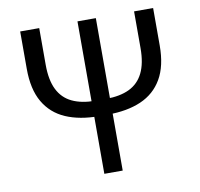

<svg xmlns="http://www.w3.org/2000/svg" viewBox="-75 -735 849 814"><g transform="rotate(-10 349.5 -328.0)"><path d="M330.7 -244.7Q247.1 -244.7 187.3 -270.6Q127.4 -296.6 95.3 -352Q63.2 -407.3 63.2 -495.1V-656.3H145.2V-498.7Q145.2 -432.8 165.6 -391.6Q186 -350.3 226.7 -331Q267.3 -311.7 327 -311.7H371.6Q432 -311.7 472.4 -331Q512.7 -350.3 533.1 -391.6Q553.5 -432.8 553.5 -498.7V-656.3H635.5V-495.1Q635.5 -407.3 603.4 -352Q571.3 -296.6 511.4 -270.6Q451.6 -244.7 368 -244.7ZM309.8 0V-656.3H388.9V0Z"/></g></svg>

Font: Source Sans 3 VF
Style: Regular
Weight: 200
Designer: Paul D. Hunt
Foundry: Adobe
Version: Version 3.046;hotconv 1.0.118;makeotfexe 2.5.65603